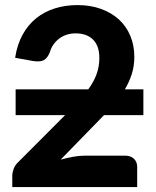

<svg xmlns="http://www.w3.org/2000/svg" viewBox="-20 -754 627 774"><path d="M336 -394Q358.5 -425 369.5 -455.5Q380.5 -486 380.5 -520.5Q380.5 -569 355.2 -594.2Q330 -619.5 284.5 -619.5Q265 -619.5 248 -613.8Q231 -608 218 -598Q205 -588 195.5 -574.5Q186 -561 181.5 -545Q172 -520 157 -511.8Q142 -503.5 113.5 -508L41 -521Q49 -574 71 -614Q93 -654 126 -680.5Q159 -707 201.2 -720.2Q243.5 -733.5 292.5 -733.5Q344.5 -733.5 386.8 -718.2Q429 -703 459 -675.8Q489 -648.5 505.2 -610Q521.5 -571.5 521.5 -525Q521.5 -487.5 511.2 -455.5Q501 -423.5 483.5 -394H558V-290H399.5L378 -268L224.5 -110.5Q250 -117.5 274.8 -122Q299.5 -126.5 321.5 -126.5H484.5Q507 -126.5 520 -114Q533 -101.5 533 -81V0H29.5V-45Q29.5 -58 35 -73.2Q40.5 -88.5 54 -101L242.5 -290H43V-394Z"/></svg>

Font: Lato Heavy
Style: Regular
Weight: 800
Designer: Lukasz Dziedzic
Foundry: tyPoland Lukasz Dziedzic
Version: Version 2.007; 2014-02-27